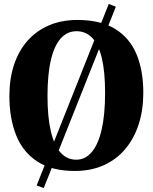

<svg xmlns="http://www.w3.org/2000/svg" viewBox="-20 -854 773 972"><path d="M530.5 -834 566.5 -820 201.5 98 165.5 85ZM361.5 11.5Q243.5 12 169.8 -35.8Q96 -83.5 61.8 -169.2Q27.5 -255 27.5 -368Q27.5 -454.5 50.8 -525.2Q74 -596 118.8 -647Q163.5 -698 227.5 -725.5Q291.5 -753 373 -753Q491 -752.5 564.2 -706.8Q637.5 -661 671.5 -578.5Q705.5 -496 705.5 -384Q705.5 -297.5 682.2 -225.2Q659 -153 614.5 -100Q570 -47 506.2 -18Q442.5 11 361.5 11.5ZM366 -45.5Q411.5 -45.5 444.2 -83.8Q477 -122 494.5 -197.5Q512 -273 512 -383.5Q512 -492 495.2 -561Q478.5 -630 446.2 -663Q414 -696 367 -696Q321 -696 288.2 -660.2Q255.5 -624.5 238 -551.8Q220.5 -479 220.5 -368.5Q220.5 -260.5 237.5 -188.8Q254.5 -117 287 -81.2Q319.5 -45.5 366 -45.5Z"/></svg>

Font: Merriweather 48pt Black
Style: Regular
Weight: 900
Version: Version 2.100